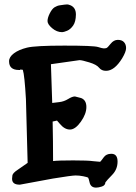

<svg xmlns="http://www.w3.org/2000/svg" viewBox="-20 -860 621 878"><path d="M302.2 -835.9Q327.1 -825.2 327.1 -793.9Q327.1 -793.5 327.1 -793Q326.7 -760.7 314.5 -743.2Q302.2 -725.6 286.6 -719.2Q271 -712.9 264.2 -712.9Q239.7 -712.9 218.5 -731Q197.3 -749 197.3 -763.7Q197.3 -778.3 207.5 -798.8Q217.8 -819.3 229.5 -826.7Q241.2 -834 253.4 -835.7Q265.6 -837.4 273.4 -838.6Q281.2 -839.8 286.9 -839.8Q292.5 -839.8 302.2 -835.9ZM222.7 -123.5Q245.6 -126.5 314.5 -126.5Q383.3 -126.5 406.2 -123L438 -120.1Q442.9 -124.5 454.3 -140.6Q465.8 -156.7 488.3 -156.7H489.3Q517.6 -156.7 517.6 -121.1Q517.6 -85.4 492.7 -60.1Q467.8 -34.7 461.9 -25.9Q461.4 -12.2 446 -7.1Q430.7 -2 419.4 -2Q394 -2 389.2 -27.8Q385.7 -43.9 382.8 -47.9Q378.4 -50.3 360.6 -54Q342.8 -57.6 325.7 -57.6Q308.6 -57.6 222.2 -43.5L71.3 -15.6H69.3Q35.2 -15.6 35.2 -42.5Q35.2 -46.4 36.6 -57.6Q38.1 -68.8 61.5 -84L106.4 -115.2L98.6 -406.7Q92.3 -516.6 84.5 -540Q84 -540.5 83.5 -541L72.8 -542L71.3 -540H66.4Q21.5 -540 21.5 -579.6V-580.1Q21.5 -599.6 43.7 -616.2Q65.9 -632.8 103.3 -642.1Q140.6 -651.4 274.4 -651.4Q408.2 -651.4 428.2 -645Q448.2 -638.7 454.6 -638.7Q460.9 -638.7 466.3 -640.1Q471.7 -641.6 485.8 -659.7Q500 -677.7 518.8 -677.7Q537.6 -677.7 547.1 -667.2Q556.6 -656.7 556.6 -640.1Q556.6 -623.5 538.6 -593.3Q503.4 -536.1 464.8 -536.1Q444.3 -536.1 433.1 -550.3Q421.9 -564.5 388.4 -574.7Q355 -585 343.8 -585L212.9 -566.4Q216.3 -477.5 218.8 -389.2Q230 -390.6 251.2 -393.1Q272.5 -395.5 291.5 -407.2Q310.5 -418.9 322.3 -418.9H322.8L351.1 -411.6Q375 -402.3 375 -370.6Q375 -338.9 349.6 -303.2Q324.2 -267.6 299.8 -267.6Q275.4 -267.6 253.9 -293.5L240.7 -308.6L220.7 -304.2Q222.7 -213.4 222.7 -123.5Z"/></svg>

Font: Drukaatie burti
Style: Demi
Weight: 600
Version: Version 0.14